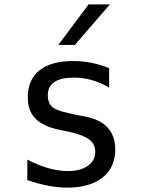

<svg xmlns="http://www.w3.org/2000/svg" viewBox="-20 -837 642 871"><path d="M319.8 -633.3 478.5 -816.9H381.8L244.6 -633.3ZM445.3 -31.7Q473.6 -53.7 488.3 -85.9Q502.9 -118.2 502.9 -158.2Q502.9 -219.7 468.8 -257.6Q434.6 -295.4 367.2 -308.1L331.1 -314.9Q286.6 -323.7 259 -332Q231.4 -340.3 219.2 -350.1Q208 -358.9 202.4 -372.8Q196.8 -386.7 196.8 -404.3Q196.8 -484.9 314.9 -484.9Q357.9 -484.9 396.2 -473.9Q434.6 -462.9 475.1 -439.9V-527.8Q396.5 -560.1 312 -560.1Q211.4 -560.1 158.7 -517.6Q106 -475.1 106 -395.5Q106 -364.7 114.5 -341.1Q123 -317.4 140.6 -299.3Q176.3 -262.2 254.9 -247.1L288.6 -240.2L292.5 -239.3Q357.4 -225.1 384.8 -204.1Q412.1 -183.1 412.1 -148.9Q412.1 -109.4 379.4 -85.4Q345.7 -61 287.1 -61Q204.1 -61 104 -112.8V-20Q156.2 -2.4 200.4 5.9Q244.6 14.2 286.6 14.2Q336.4 14.2 377 2.4Q417.5 -9.3 445.3 -31.7Z"/></svg>

Font: Hack Dev
Style: Regular
Weight: 400
Designer: Christopher Simpkins
Foundry: Christopher Simpkins
Version: Version 2.0315